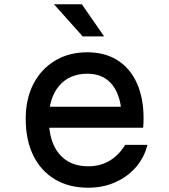

<svg xmlns="http://www.w3.org/2000/svg" viewBox="-20 -860 790 896"><path d="M185 -362H585L548 -305Q548 -406 506.5 -461Q465 -516 388 -516Q304 -516 256 -459.5Q208 -403 208 -305Q208 -200 256 -142Q304 -84 392 -84Q448 -84 491.5 -110Q535 -136 564 -184H668Q653 -124 613.5 -79Q574 -34 517 -9Q460 16 392 16Q302 16 236.5 -23Q171 -62 135.5 -134Q100 -206 100 -305Q100 -399 136 -468.5Q172 -538 237 -577Q302 -616 388 -616Q469 -616 528 -579Q587 -542 618.5 -472.5Q650 -403 650 -307Q650 -296 649.5 -285.5Q649 -275 648 -264H185ZM466 -690H366L232 -840H362Z"/></svg>

Font: Martian Mono SemiExpanded
Style: Regular
Weight: 400
Width: 6
Monospace: yes
Designer: Roman Shamin
Foundry: Evil Martians
Version: Version 1.000